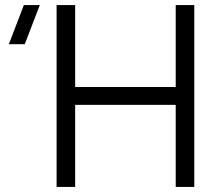

<svg xmlns="http://www.w3.org/2000/svg" viewBox="-20 -740 858 760"><path d="M277.5 0V-325H675.5V0H749V-720H675.5V-395.5H277.5V-720H204V0ZM137.5 -720H74.5L15 -565H78Z"/></svg>

Font: Vela Sans
Style: Regular
Weight: 400
Designer: Principal design: Mikhail Sharanda - project Manrope.
Design modification: Ravid Balaliev
Foundry: Mikhail Sharanda
Version: Version 1.001